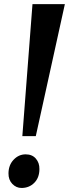

<svg xmlns="http://www.w3.org/2000/svg" viewBox="-20 -898 334 928"><path d="M137 -878H293.5L153 -240H88ZM21 -60.5Q21.5 -100.5 46 -126.2Q70.5 -152 104 -152Q135.5 -152 153.2 -131.5Q171 -111 170.5 -81Q170.5 -39.5 145.8 -14.5Q121 10.5 84 10.5Q58.5 10.5 39.5 -9.2Q20.5 -29 21 -60.5Z"/></svg>

Font: Merriweather 72pt ExtraBold
Style: Italic
Weight: 800
Italic angle: -7.8°
Version: Version 2.101